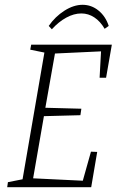

<svg xmlns="http://www.w3.org/2000/svg" viewBox="-20 -780 486 800"><path d="M422 -456H395L401 -566L209 -557L169 -331L319 -327L315 -300L163 -296L118 -37L325 -27L359 -148L385 -147L360 0H10L13 -21L74 -33L165 -561L106 -573L110 -594H446ZM183 -672Q210 -711 248.5 -735.5Q287 -760 324 -760Q361 -760 390.5 -736Q420 -712 433 -672L416 -660Q398 -691 373 -707.5Q348 -724 319 -724Q288 -724 256 -706.5Q224 -689 196 -658Z"/></svg>

Font: Grenze ExtraLight
Style: Italic
Weight: 275
Italic angle: -10°
Designer: Renata Polastri
Foundry: Omnibus-Type
Version: Version 1.002; ttfautohint (v1.8)